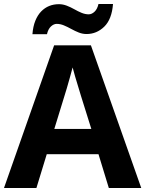

<svg xmlns="http://www.w3.org/2000/svg" viewBox="-20 -945 730 965"><path d="M527 0 475 -170H215L163 0H0L252 -717H437L690 0ZM387 -463Q382 -480 374 -506Q366 -532 358 -559Q350 -586 345 -606Q340 -586 331.5 -556.5Q323 -527 315.5 -500.5Q308 -474 304 -463L253 -297H439ZM143 -773Q146 -812 157.5 -840.5Q169 -869 187 -887.5Q205 -906 227.5 -915Q250 -924 276 -924Q296 -924 315.5 -916.5Q335 -909 353.5 -898.5Q372 -888 390 -880.5Q408 -873 426 -873Q441 -873 455 -886Q469 -899 475 -925H548Q542 -848 504 -811Q466 -774 415 -774Q395 -774 376 -781.5Q357 -789 338 -799.5Q319 -810 301 -817.5Q283 -825 265 -825Q250 -825 236 -812Q222 -799 216 -773Z"/></svg>

Font: Noto Sans Myanmar
Style: Regular
Weight: 400
Designer: Monotype Design Team
Foundry: Monotype Imaging Inc.
Version: Version 2.107